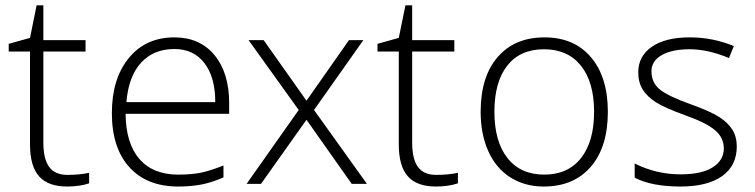

<svg xmlns="http://www.w3.org/2000/svg" viewBox="-20 -679 2789 709"><path d="M229 -33.2Q274.9 -33.2 309.1 -41V-2Q273.9 9.8 228 9.8Q157.7 9.8 124.3 -27.8Q90.8 -65.4 90.8 -146V-488.8H12.2V-517.1L90.8 -539.1L115.2 -659.2H140.1V-530.8H295.9V-488.8H140.1V-152.8Q140.1 -91.8 161.6 -62.5Q183.1 -33.2 229 -33.2Z M638.2 9.8Q522.5 9.8 457.8 -61.5Q393.1 -132.8 393.1 -261.2Q393.1 -388.2 455.6 -464.6Q518.1 -541 624 -541Q717.8 -541 772 -475.6Q826.2 -410.2 826.2 -297.9V-258.8H443.8Q444.8 -149.4 494.9 -91.8Q544.9 -34.2 638.2 -34.2Q683.6 -34.2 718 -40.5Q752.4 -46.9 805.2 -67.9V-23.9Q760.3 -4.4 722.2 2.7Q684.1 9.8 638.2 9.8ZM624 -498Q547.4 -498 501 -447.5Q454.6 -397 446.8 -301.8H774.9Q774.9 -394 734.9 -446Q694.8 -498 624 -498Z M1083 -272.9 897.9 -530.8H953.6L1111.8 -307.1L1268.6 -530.8H1321.8L1139.6 -272.9L1335 0H1278.8L1111.8 -236.8L943.8 0H890.6Z M1590.8 -33.2Q1636.7 -33.2 1670.9 -41V-2Q1635.7 9.8 1589.8 9.8Q1519.5 9.8 1486.1 -27.8Q1452.6 -65.4 1452.6 -146V-488.8H1374V-517.1L1452.6 -539.1L1477.1 -659.2H1502V-530.8H1657.7V-488.8H1502V-152.8Q1502 -91.8 1523.4 -62.5Q1544.9 -33.2 1590.8 -33.2Z M2224.6 -266.1Q2224.6 -136.2 2161.6 -63.2Q2098.6 9.8 1987.8 9.8Q1918 9.8 1864.7 -23.9Q1811.5 -57.6 1783.2 -120.6Q1754.9 -183.6 1754.9 -266.1Q1754.9 -396 1817.9 -468.5Q1880.9 -541 1990.7 -541Q2100.1 -541 2162.4 -467.5Q2224.6 -394 2224.6 -266.1ZM1805.7 -266.1Q1805.7 -156.7 1853.8 -95.5Q1901.9 -34.2 1989.7 -34.2Q2077.6 -34.2 2125.7 -95.5Q2173.8 -156.7 2173.8 -266.1Q2173.8 -376 2125.2 -436.5Q2076.7 -497.1 1988.8 -497.1Q1900.9 -497.1 1853.3 -436.8Q1805.7 -376.5 1805.7 -266.1Z M2700.7 -138.2Q2700.7 -66.9 2646.5 -28.6Q2592.3 9.8 2492.7 9.8Q2386.2 9.8 2323.7 -22.9V-75.2Q2403.8 -35.2 2492.7 -35.2Q2571.3 -35.2 2612.1 -61.3Q2652.8 -87.4 2652.8 -130.9Q2652.8 -170.9 2620.4 -198.2Q2587.9 -225.6 2513.7 -252Q2434.1 -280.8 2401.9 -301.5Q2369.6 -322.3 2353.3 -348.4Q2336.9 -374.5 2336.9 -412.1Q2336.9 -471.7 2387 -506.3Q2437 -541 2526.9 -541Q2612.8 -541 2689.9 -508.8L2671.9 -464.8Q2593.8 -497.1 2526.9 -497.1Q2461.9 -497.1 2423.8 -475.6Q2385.7 -454.1 2385.7 -416Q2385.7 -374.5 2415.3 -349.6Q2444.8 -324.7 2530.8 -293.9Q2602.5 -268.1 2635.3 -247.3Q2668 -226.6 2684.3 -200.2Q2700.7 -173.8 2700.7 -138.2Z"/></svg>

Font: TypoPRO Open Sans
Style: Regular
Weight: 300
Foundry: Ascender Corporation
Version: Version 1.10